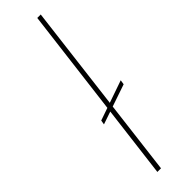

<svg xmlns="http://www.w3.org/2000/svg" viewBox="-262 -749 745 745"><g transform="rotate(-45 111.0 -376.0)"><path d="M222 -352 219 -333 55 -277 58 -295ZM164 -752H183L91 0H71Z"/></g></svg>

Font: Josefin Sans Thin Thin
Style: Italic
Weight: 250
Italic angle: -7°
Version: Version 2.000